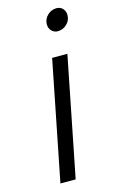

<svg xmlns="http://www.w3.org/2000/svg" viewBox="-114 -769 490 815"><g transform="rotate(-15 131.5 -361.5)"><path d="M260 -683Q260 -660 243 -643.5Q226 -627 203 -627Q187 -627 176 -638.5Q165 -650 165 -667Q165 -690 182 -706.5Q199 -723 222 -723Q239 -723 249.5 -711.5Q260 -700 260 -683ZM217 -524 113 0H46L150 -524Z"/></g></svg>

Font: TypoPRO Montserrat Alternates
Style: Italic
Weight: 300
Italic angle: -11.3°
Designer: Julieta Ulanovsky
Foundry: Julieta Ulanovsky
Version: Version 6.001